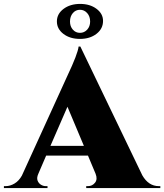

<svg xmlns="http://www.w3.org/2000/svg" viewBox="-59 -962 840 982"><path d="M351 -942Q401 -942 434.5 -917Q468 -892 468 -855Q468 -815 434.5 -789Q401 -763 350 -763Q299 -763 265.5 -788.5Q232 -814 232 -852.5Q232 -891 266 -916.5Q300 -942 351 -942ZM350 -912Q328 -912 313.5 -895Q299 -878 299 -852Q299 -827 313.5 -810.5Q328 -794 350 -794Q372 -794 387 -810.5Q402 -827 402 -852Q402 -878 387 -895Q372 -912 350 -912ZM352 -724 669 -65Q701 -10 753 -10H761V0H382V-10H391Q413 -10 427 -27.5Q441 -45 430 -73L391 -166H177L137 -73Q128 -53 133 -39Q138 -25 150 -17.5Q162 -10 175 -10H184V0H-39V-10H-30Q-7 -10 15.5 -23.5Q38 -37 53 -64L286 -575Q339 -687 343 -724ZM199 -216H370L286 -416Z"/></svg>

Font: Cinzel Decorative Black
Style: Regular
Weight: 900
Designer: Natanael Gama
Version: Version 1.001;PS 001.001;hotconv 1.0.56;makeotf.lib2.0.21325